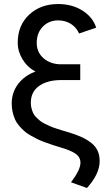

<svg xmlns="http://www.w3.org/2000/svg" viewBox="-20 -729 544 952"><path d="M268.1 -627.9Q222.7 -627.9 192.4 -596.9Q162.1 -565.9 162.1 -516.1Q162.1 -469.2 196.5 -439.7Q231 -410.2 283.2 -410.2H377.9V-332H283.2Q215.3 -332 174.1 -303Q132.8 -273.9 132.8 -219.2Q132.8 -204.1 136.5 -190.9Q140.1 -177.7 145 -167.2Q149.9 -156.7 160.2 -146.7Q170.4 -136.7 178.7 -129.9Q187 -123 202.9 -115.2Q218.8 -107.4 229 -102.8Q239.3 -98.1 259.3 -91.6Q279.3 -85 290.3 -81.8Q301.3 -78.6 324.2 -71.8Q361.3 -60.1 386.2 -48.6Q411.1 -37.1 432.4 -20.5Q453.6 -3.9 463.9 18.3Q474.1 40.5 474.1 69.8Q474.1 133.8 411.1 203.1L332 174.8Q378.9 113.3 378.9 78.1Q378.9 50.3 355.5 33.7Q332 17.1 283.2 2.9Q258.8 -4.4 242.4 -9.8Q226.1 -15.1 203.4 -23.4Q180.7 -31.7 165.3 -39.3Q149.9 -46.9 131.1 -57.6Q112.3 -68.4 99.9 -79.6Q87.4 -90.8 74.7 -105.5Q62 -120.1 54.7 -136.5Q47.4 -152.8 42.7 -172.9Q38.1 -192.9 38.1 -215.8Q38.1 -270.5 69.8 -312.5Q101.6 -354.5 155.8 -374Q115.2 -396 91.6 -435.1Q67.9 -474.1 67.9 -517.1Q67.9 -603 124.3 -656Q180.7 -709 268.1 -709Q337.9 -709 389.2 -676.3Q440.4 -643.6 457 -591.8L372.1 -563Q358.4 -593.8 331.1 -610.8Q303.7 -627.9 268.1 -627.9Z"/></svg>

Font: LT Superior Med
Style: Regular
Weight: 500
Designer: Daniel Lyons
Foundry: LyonsType
Version: Version 1.000